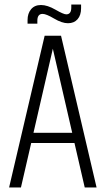

<svg xmlns="http://www.w3.org/2000/svg" viewBox="-20 -823 464 843"><path d="M352 0 307 -195H117L72 0H20L176 -666H248L404 0ZM127 -240H297L212 -609ZM144 -732V-719H101V-735Q101 -764 116.5 -782.5Q132 -801 160 -801Q188 -801 223.5 -780.5Q259 -760 271 -760Q293 -760 293 -790V-803H336V-787Q336 -756 320.5 -738.5Q305 -721 278.5 -721Q252 -721 217.5 -741.5Q183 -762 167 -762Q144 -762 144 -732Z"/></svg>

Font: Khand Light
Style: Regular
Weight: 300
Designer: Devanagari: Sanchit Sawaria, Jyotish Sonowal; Latin: Satya Rajpurohit
Foundry: Indian Type Foundry
Version: Version 1.101;PS 1.0;hotconv 1.0.78;makeotf.lib2.5.61930; tt